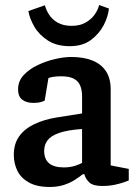

<svg xmlns="http://www.w3.org/2000/svg" viewBox="-20 -735 546 765"><path d="M178 10Q127 10 95 -8Q63 -26 49 -55Q35 -84 35 -118Q35 -162 56.5 -192Q78 -222 117 -240.5Q156 -259 206 -267L307 -283V-352Q307 -376 299.5 -394Q292 -412 274 -421.5Q256 -431 224 -431Q203 -431 190 -428.5Q177 -426 173 -424L158 -334Q157 -333 145 -329Q133 -325 113 -325Q86 -325 69 -337.5Q52 -350 52 -379Q52 -412 74.5 -436Q97 -460 131 -476Q165 -492 200.5 -500Q236 -508 263 -508Q313 -508 348 -494Q383 -480 402 -451.5Q421 -423 421 -379V-76L493 -62V-16Q491 -15 476 -9.5Q461 -4 438 1Q415 6 388 6Q351 6 336 -8Q321 -22 316 -41H310Q299 -32 280 -19.5Q261 -7 235.5 1.5Q210 10 178 10ZM234 -68Q261 -68 281 -75Q301 -82 307 -86V-221Q249 -217 216 -205.5Q183 -194 169.5 -176Q156 -158 156 -134Q156 -68 234 -68ZM258 -551Q206 -551 171 -573.5Q136 -596 117 -628.5Q98 -661 93 -691L159 -714Q163 -697 175 -677.5Q187 -658 209.5 -645Q232 -632 265 -632Q298 -632 321 -645Q344 -658 357.5 -677.5Q371 -697 375 -715L414 -701Q411 -669 393 -634.5Q375 -600 342 -575.5Q309 -551 258 -551Z"/></svg>

Font: Faustina SemiBold
Style: Regular
Weight: 600
Designer: Alfonso Garcia
Foundry: http://www.omnibus-type.com
Version: Version 1.200